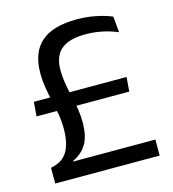

<svg xmlns="http://www.w3.org/2000/svg" viewBox="-99 -733 736 816"><g transform="rotate(-15 268.5 -325.0)"><path d="M41 -296 46 -359H454L449 -296ZM141.5 -70.5H503.5V0H44V-69L58.5 -73Q87.5 -80.5 105.2 -99.2Q123 -118 131.2 -147.5Q139.5 -177 139.5 -217Q139.5 -248 134.2 -279Q129 -310 121.8 -341.5Q114.5 -373 109.2 -404.8Q104 -436.5 104 -469.5Q104 -560 155.2 -605.2Q206.5 -650.5 313.5 -650.5Q355 -650.5 395 -642.5Q435 -634.5 466 -621.5L472.5 -551Q438 -565.5 402.8 -572.5Q367.5 -579.5 331 -579.5Q282.5 -579.5 251.2 -566.2Q220 -553 205 -526.5Q190 -500 190 -459.5Q190 -430.5 195 -400.8Q200 -371 207 -341.2Q214 -311.5 219 -282Q224 -252.5 224 -223.5Q224 -160.5 203.2 -126.2Q182.5 -92 143 -73.5Z"/></g></svg>

Font: Anek Tamil Medium
Style: Regular
Weight: 400
Version: Version 1.003